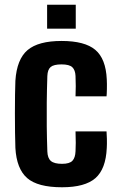

<svg xmlns="http://www.w3.org/2000/svg" viewBox="-20 -782 505 811"><path d="M45 -157Q44 -183 43.5 -222Q43 -261 43 -303.5Q43 -346 43.5 -382.5Q44 -419 45 -441Q51 -532 96.5 -570.5Q142 -609 240 -609Q338 -609 382.5 -571.5Q427 -534 431 -447Q432 -429 431.5 -405.5Q431 -382 430 -375H299Q300 -392 300 -418.5Q300 -445 299 -461Q298 -486 285.5 -498Q273 -510 240 -510Q207 -510 194 -499Q181 -488 180 -461Q178 -400 177.5 -349Q177 -298 177.5 -248.5Q178 -199 180 -142Q181 -114 195 -102Q209 -90 242 -90Q274 -90 286 -103Q298 -116 299 -143Q300 -159 300 -178.5Q300 -198 299 -227H430Q431 -218 431.5 -195.5Q432 -173 431 -157Q427 -68 383 -29.5Q339 9 242 9Q139 9 94.5 -30Q50 -69 45 -157ZM179 -661V-762H300V-661Z"/></svg>

Font: Big Shoulders Text ExtraBold
Style: Regular
Weight: 800
Designer: Patric King
Foundry: XO Type Co
Version: Version 1.000; ttfautohint (v1.8.2)